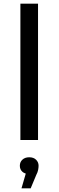

<svg xmlns="http://www.w3.org/2000/svg" viewBox="-20 -762 319 1045"><path d="M91 0V-742H187V0ZM97 263 130 149 139 185Q115 185 101.5 172.5Q88 160 88 140Q88 120 102 107Q116 94 139 94Q163 94 176.5 107.5Q190 121 190 140Q190 150 187.5 163Q185 176 177 191L147 263Z"/></svg>

Font: MOST Montserrat Medium
Style: Regular
Weight: 500
Designer: Julieta Ulanovsky
Foundry: Julieta Ulanovsky
Version: Version 8.000;March 11, 2024;FontCreator 15.0.0.2926 64-bit